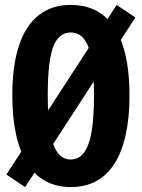

<svg xmlns="http://www.w3.org/2000/svg" viewBox="-20 -750 576 780"><path d="M82 10 6 -41 454 -730 530 -679ZM268 10Q210 10 165.5 -14Q121 -38 91 -85.5Q61 -133 45.5 -202.5Q30 -272 30 -363Q30 -483 57 -564.5Q84 -646 137 -688Q190 -730 267 -730Q346 -730 399 -688.5Q452 -647 479 -565Q506 -483 506 -362Q506 -271 490.5 -201.5Q475 -132 445 -85Q415 -38 370.5 -14Q326 10 268 10ZM267 -102Q300 -102 321 -129.5Q342 -157 352 -215Q362 -273 362 -364Q362 -454 352 -510Q342 -566 321 -592Q300 -618 267 -618Q235 -618 214 -592Q193 -566 183.5 -510.5Q174 -455 174 -364Q174 -273 184 -215Q194 -157 214.5 -129.5Q235 -102 267 -102Z"/></svg>

Font: Instrument Sans Condensed
Style: Bold
Weight: 700
Width: 3
Designer: Rodrigo Fuenzalida
Foundry: fragTYPE
Version: Version 1.000;gftools[0.9.28]